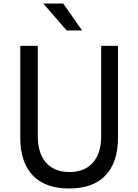

<svg xmlns="http://www.w3.org/2000/svg" viewBox="-20 -1062 790 1097"><path d="M96 -800H196V-282Q196 -186 243.5 -132.5Q291 -79 377 -79Q463 -79 510.5 -132.5Q558 -186 558 -282V-800H654V-274Q654 -134 582.5 -59.5Q511 15 375 15Q239 15 167.5 -59.5Q96 -134 96 -274ZM449 -888H361L227 -1042H341Z"/></svg>

Font: Martian Mono SemiExpanded Light
Style: Regular
Weight: 300
Width: 6
Monospace: yes
Designer: Roman Shamin
Foundry: Evil Martians
Version: Version 0.930